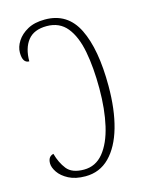

<svg xmlns="http://www.w3.org/2000/svg" viewBox="-112 -792 655 870"><g transform="rotate(-15 215.5 -357.0)"><path d="M180 10Q133 10 101.5 -6.5Q70 -23 54.5 -46Q39 -69 39 -88Q39 -120 65 -126Q77 -82 101 -51.5Q125 -21 181 -21Q236 -21 272 -65Q308 -109 325.5 -185Q343 -261 343 -358Q343 -457 328.5 -532.5Q314 -608 279.5 -650.5Q245 -693 185 -693Q125 -693 96.5 -657Q68 -621 68 -559Q37 -559 37 -608Q37 -635 54 -661.5Q71 -688 103.5 -706Q136 -724 185 -724Q291 -724 338.5 -627.5Q386 -531 386 -359Q386 -248 362.5 -165.5Q339 -83 293 -36.5Q247 10 180 10Z"/></g></svg>

Font: Noto Serif ExtraCondensed ExtraLight
Style: Regular
Weight: 200
Width: 2
Designer: Monotype Design Team
Foundry: Monotype Imaging Inc.
Version: Version 2.015